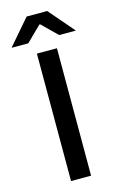

<svg xmlns="http://www.w3.org/2000/svg" viewBox="-164 -878 572 930"><g transform="rotate(-15 122.0 -413.0)"><path d="M172 0H71.5V-639H172ZM70 -825.5H173L281.5 -699.5V-698H199L123.5 -772H119.5L44 -698H-38.5V-699.5Z"/></g></svg>

Font: Anek Bangla Medium Medium
Style: Regular
Weight: 500
Version: Version 1.003